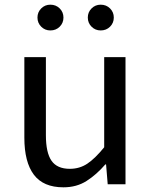

<svg xmlns="http://www.w3.org/2000/svg" viewBox="-20 -787 647 820"><path d="M251 13Q165 13 124.5 -41Q84 -95 84 -199V-543H176V-210Q176 -135 200 -100.5Q224 -66 278 -66Q320 -66 353 -88Q386 -110 425 -158V-543H516V0H440L433 -85H430Q392 -41 349.5 -14Q307 13 251 13ZM195 -657Q172 -657 156 -673Q140 -689 140 -712Q140 -735 156 -751Q172 -767 195 -767Q219 -767 235 -751Q251 -735 251 -712Q251 -689 235 -673Q219 -657 195 -657ZM410 -657Q387 -657 371 -673Q355 -689 355 -712Q355 -735 371 -751Q387 -767 410 -767Q434 -767 450 -751Q466 -735 466 -712Q466 -689 450 -673Q434 -657 410 -657Z"/></svg>

Font: Noto Sans TC Thin
Style: Regular
Weight: 400
Version: Version 2.004-H2;hotconv 1.0.118;makeotfexe 2.5.65603